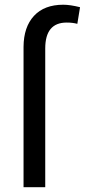

<svg xmlns="http://www.w3.org/2000/svg" viewBox="-20 -780 353 800"><path d="M78.1 0H168.5V-578.1C168.5 -650.1 198.2 -686 257.8 -686C274.4 -686 289.2 -684.2 302.2 -680.7L313.5 -750C286.1 -756.8 262.9 -760.3 243.7 -760.3C190.9 -760.3 150.2 -744.8 121.6 -713.9C92.9 -682.9 78.5 -640 78.1 -585Z"/></svg>

Font: Roboto1
Style: rg
Weight: 400
Designer: Google
Version: Version 2.137; 2017